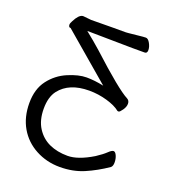

<svg xmlns="http://www.w3.org/2000/svg" viewBox="-133 -805 817 919"><g transform="rotate(20 276.0 -345.5)"><path d="M192 -641H178Q222 -606 259 -573Q416 -429 467 -403Q480 -396 480 -380Q480 -364 468 -347Q456 -330 450.5 -330Q445 -330 444 -331Q421 -350 376.5 -363Q332 -376 285 -376Q183 -376 135 -314Q109 -280 109 -221Q109 -162 134 -123Q159 -84 199.5 -65.5Q240 -47 293 -47Q346 -47 420 -92Q452 -113 468 -128.5Q484 -144 493 -144Q502 -144 509 -128.5Q516 -113 516 -94Q516 -75 507 -68Q453 -31 398 -7.5Q343 16 276 16Q209 16 153 -14Q97 -44 66 -97.5Q35 -151 35 -222.5Q35 -294 70 -340Q105 -386 158 -408.5Q211 -431 251.5 -431Q292 -431 339 -421Q305 -450 225.5 -518Q146 -586 98 -627Q92 -627 90 -630Q87 -635 87 -640Q87 -648 94 -660Q113 -698 133 -701H137L177 -697L291 -698H353L367 -699Q390 -701 415.5 -704Q441 -707 452.5 -707Q464 -707 474 -689Q484 -671 484 -654.5Q484 -638 471 -638H408Q382 -638 192 -641Z"/></g></svg>

Font: LXGW WenKai
Style: Regular
Weight: 400
Designer: LXGW / Fontworks Inc.
Foundry: LXGW / Fontworks Inc.
Version: Version 1.520; June 14, 2025